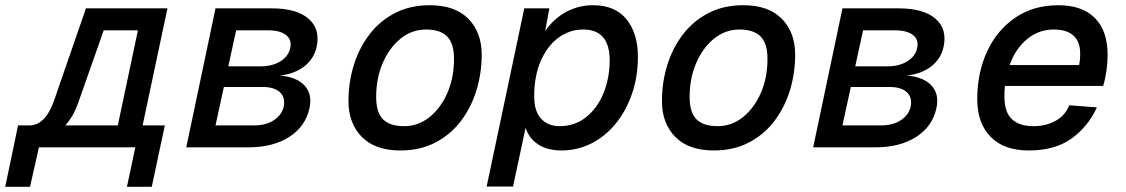

<svg xmlns="http://www.w3.org/2000/svg" viewBox="-89 -564 4309 735"><path d="M-69 151 -35 -11 -20 -84H24Q85 -84 119 -182L240 -532H552L457 -84H542L492 151H397L429 0H60L26 151ZM212 -175Q193 -119 161 -84H362L439 -448H308Z M624 0 736 -532H952Q1046 -532 1092 -492.5Q1138 -453 1123 -384Q1113 -339 1076 -310Q1039 -281 983 -275Q1047 -269 1077 -236.5Q1107 -204 1096 -151Q1081 -80 1018.5 -40Q956 0 862 0ZM785 -310H907Q953 -310 984 -329Q1015 -348 1022 -380Q1029 -412 1006 -430Q983 -448 936 -448H815ZM736 -84H885Q929 -84 959 -103.5Q989 -123 997 -155Q1004 -191 982.5 -211Q961 -231 917 -231H768Z M1444 12Q1347 12 1296 -40Q1245 -92 1245 -177Q1245 -249 1265.5 -315Q1286 -381 1325.5 -432.5Q1365 -484 1423 -514Q1481 -544 1556 -544Q1653 -544 1704 -492Q1755 -440 1755 -355Q1755 -283 1734.5 -217Q1714 -151 1674.5 -99.5Q1635 -48 1577 -18Q1519 12 1444 12ZM1458 -81Q1512 -81 1555 -115.5Q1598 -150 1623.5 -208Q1649 -266 1649 -339Q1649 -398 1622.5 -424.5Q1596 -451 1542 -451Q1488 -451 1445 -416.5Q1402 -382 1376.5 -323.5Q1351 -265 1351 -193Q1351 -133 1377.5 -107Q1404 -81 1458 -81Z M1774 150 1918 -532H2014L1998 -445Q2031 -493 2078.5 -518.5Q2126 -544 2181 -544Q2266 -544 2309.5 -490Q2353 -436 2353 -347Q2353 -270 2330 -204Q2307 -138 2267 -89.5Q2227 -41 2174 -14.5Q2121 12 2060 12Q2007 12 1971.5 -11Q1936 -34 1923 -75L1875 150ZM2053 -81Q2111 -81 2154 -115Q2197 -149 2220.5 -205.5Q2244 -262 2245 -330Q2246 -451 2144 -451Q2091 -451 2048.5 -419.5Q2006 -388 1981 -330.5Q1956 -273 1956 -195Q1956 -138 1982.5 -109.5Q2009 -81 2053 -81Z M2644 12Q2547 12 2496 -40Q2445 -92 2445 -177Q2445 -249 2465.5 -315Q2486 -381 2525.5 -432.5Q2565 -484 2623 -514Q2681 -544 2756 -544Q2853 -544 2904 -492Q2955 -440 2955 -355Q2955 -283 2934.5 -217Q2914 -151 2874.5 -99.5Q2835 -48 2777 -18Q2719 12 2644 12ZM2658 -81Q2712 -81 2755 -115.5Q2798 -150 2823.5 -208Q2849 -266 2849 -339Q2849 -398 2822.5 -424.5Q2796 -451 2742 -451Q2688 -451 2645 -416.5Q2602 -382 2576.5 -323.5Q2551 -265 2551 -193Q2551 -133 2577.5 -107Q2604 -81 2658 -81Z M3024 0 3136 -532H3352Q3446 -532 3492 -492.5Q3538 -453 3523 -384Q3513 -339 3476 -310Q3439 -281 3383 -275Q3447 -269 3477 -236.5Q3507 -204 3496 -151Q3481 -80 3418.5 -40Q3356 0 3262 0ZM3185 -310H3307Q3353 -310 3384 -329Q3415 -348 3422 -380Q3429 -412 3406 -430Q3383 -448 3336 -448H3215ZM3136 -84H3285Q3329 -84 3359 -103.5Q3389 -123 3397 -155Q3404 -191 3382.5 -211Q3361 -231 3317 -231H3168Z M3849 12Q3754 12 3703 -40.5Q3652 -93 3652 -184Q3652 -285 3689.5 -366.5Q3727 -448 3797 -496Q3867 -544 3962 -544Q4054 -544 4102.5 -495Q4151 -446 4151 -354Q4151 -323 4146.5 -292Q4142 -261 4134 -235H3758Q3756 -216 3756 -196Q3756 -134 3785 -107.5Q3814 -81 3867 -81Q3915 -81 3952 -101.5Q3989 -122 4004 -161L4110 -153Q4077 -80 4013.5 -34Q3950 12 3849 12ZM3945 -451Q3887 -451 3842.5 -414Q3798 -377 3776 -315H4042Q4044 -324 4045 -334Q4046 -344 4046 -360Q4046 -404 4020.5 -427.5Q3995 -451 3945 -451Z"/></svg>

Font: Geist Mono Medium
Style: Italic
Weight: 500
Italic angle: -12°
Monospace: yes
Designer: Basement.studio, Andrés Briganti, Mateo Zaragoza
Foundry: Basement.studio, Vercel, Andrés Briganti, Guido Ferreyra, Mateo Zaragoza
Version: Version 1.500; ttfautohint (v1.8.4.7-5d5b)